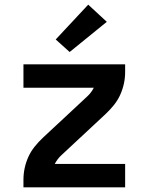

<svg xmlns="http://www.w3.org/2000/svg" viewBox="-20 -807 640 827"><path d="M81 0V-33Q81 -59 86.5 -84Q92 -109 102.5 -132Q113 -155 129 -175Q145 -195 164 -213L355 -391Q364 -399 371.5 -409Q379 -419 384 -429H81V-530H519V-497Q519 -471 513.5 -446Q508 -421 497.5 -398Q487 -375 471 -355Q455 -335 436 -317L245 -139Q236 -131 228.5 -121Q221 -111 216 -101H519V0ZM280 -583 220 -637 360 -787 440 -713Z"/></svg>

Font: Iosevka Curly Extended
Style: Bold
Weight: 700
Width: 7
Monospace: yes
Designer: Belleve Invis
Foundry: Belleve Invis
Version: Version 11.1.0; ttfautohint (v1.8.3)